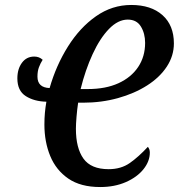

<svg xmlns="http://www.w3.org/2000/svg" viewBox="-20 -745 721 774"><path d="M384 9Q305 9 255.5 -25Q206 -59 182.5 -116Q159 -173 159 -243Q159 -268 161 -290Q163 -312 167 -335Q118 -336 84 -357.5Q50 -379 50 -429Q50 -467 68.5 -492Q87 -517 118 -517Q138 -517 152 -504Q143 -490 137 -474Q131 -458 131 -436Q131 -392 180 -390Q206 -481 254 -557.5Q302 -634 367 -679.5Q432 -725 509 -725Q589 -725 635 -684Q681 -643 681 -570Q681 -520 652.5 -476.5Q624 -433 573 -400.5Q522 -368 455.5 -349.5Q389 -331 314 -331H295Q291 -305 288.5 -274.5Q286 -244 286 -226Q286 -148 316.5 -105.5Q347 -63 418 -63Q468 -63 503.5 -88Q539 -113 576 -153Q584 -144 584 -130Q584 -95 558.5 -63Q533 -31 487.5 -11Q442 9 384 9ZM334 -386Q406 -386 457.5 -409.5Q509 -433 537 -475Q565 -517 565 -572Q565 -610 548 -638Q531 -666 495 -666Q456 -666 419.5 -628.5Q383 -591 353.5 -527Q324 -463 305 -386Z"/></svg>

Font: Noto Serif ExtraCondensed SemiBold
Style: Italic
Weight: 600
Width: 2
Italic angle: -12°
Designer: Monotype Design Team
Foundry: Monotype Imaging Inc.
Version: Version 2.013